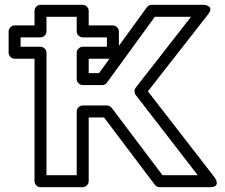

<svg xmlns="http://www.w3.org/2000/svg" viewBox="-20 -756 939 801"><path d="M437 -511 393 -451H350V-511ZM476 -565V-625C476 -636 466 -650 451 -650H350V-711C350 -722 340 -736 325 -736H149C138 -736 124 -726 124 -711V-650H41C30 -650 16 -640 16 -625V-536C16 -525 26 -511 41 -511H124V0C124 11 134 25 149 25H325C336 25 350 15 350 0V-266H414L626 15C630 20 638 25 646 25H856C905 25 876 -15 876 -15L597 -375L848 -696C878 -735 828 -736 828 -736H613C606 -736 598 -733 593 -726ZM426 -316H325C310 -316 300 -302 300 -291V-25H174V-536C174 -551 160 -561 149 -561H66V-600H149C164 -600 174 -614 174 -625V-686H300V-625C300 -610 314 -600 325 -600H426V-561H325C310 -561 300 -547 300 -536V-426C300 -411 314 -401 325 -401H406C414 -401 422 -405 426 -411L626 -686H777L546 -390C539 -381 540 -368 546 -360L805 -25H658L446 -306C441 -312 433 -316 426 -316Z"/></svg>

Font: Asimov
Style: XWidOu
Weight: 500
Designer: Google
Version: Version 2.000980; 2014